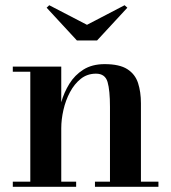

<svg xmlns="http://www.w3.org/2000/svg" viewBox="-20 -715 655 735"><path d="M214.5 -460V-323.5Q225 -361 245.5 -394.2Q266 -427.5 299.2 -448.5Q332.5 -469.5 380.5 -469.5Q437.5 -469.5 467.5 -450.2Q497.5 -431 508.5 -397Q519.5 -363 519.5 -319.5V-19.5H586.5V0H343.5V-19.5H401V-306Q401 -369 391.8 -401Q382.5 -433 347.5 -433Q314 -433 289.2 -413.2Q264.5 -393.5 247.8 -362Q231 -330.5 222.8 -294Q214.5 -257.5 214.5 -224V-19.5H271.5V0H29V-19.5H96V-440.5H29V-460ZM274.5 -560 158.5 -685.5 168.5 -695 313 -620 457 -695 467.5 -685.5 351.5 -560Z"/></svg>

Font: Bodoni Moda SemiBold
Style: Regular
Weight: 600
Designer: Owen Earl
Foundry: indestructible type
Version: Version 2.005; ttfautohint (v1.8.4.7-5d5b)